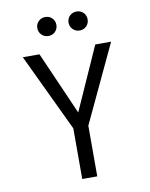

<svg xmlns="http://www.w3.org/2000/svg" viewBox="-96 -962 808 1032"><g transform="rotate(-10 308.0 -446.0)"><path d="M268 0V-276.5L67 -700H158L324.5 -320.5H293L462.5 -700H549L350 -276.5V0ZM223 -788.5Q201 -788.5 186 -803.5Q171 -818.5 171 -840.5Q171 -862.5 186 -877.2Q201 -892 223 -892Q245.5 -892 260.2 -877.2Q275 -862.5 275 -840.5Q275 -818.5 260.2 -803.5Q245.5 -788.5 223 -788.5ZM393.5 -788.5Q371.5 -788.5 356.5 -803.5Q341.5 -818.5 341.5 -840.5Q341.5 -862.5 356.5 -877.2Q371.5 -892 393.5 -892Q416 -892 430.8 -877.2Q445.5 -862.5 445.5 -840.5Q445.5 -818.5 430.8 -803.5Q416 -788.5 393.5 -788.5Z"/></g></svg>

Font: Overpass Mono
Style: Regular
Weight: 400
Designer: Delve Withrington, Dave Bailey
Foundry: Delve Fonts LLC
Version: Version 4.000